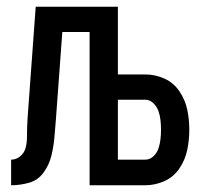

<svg xmlns="http://www.w3.org/2000/svg" viewBox="-20 -550 616 570"><path d="M13 0Q40 0 66.5 -7.5Q93 -15 109.5 -38Q126 -61 132.5 -87.5Q139 -114 141.5 -141.5Q144 -169 146 -196L165 -455H246V0H411Q441 0 468.5 -12.5Q496 -25 513 -50.5Q530 -76 536 -105.5Q542 -135 542 -165Q542 -195 536 -224Q530 -253 513 -278.5Q496 -304 468.5 -316.5Q441 -329 411 -329H330V-530H86L62 -201Q61 -186 60.5 -171Q60 -156 60 -141Q60 -126 56 -111Q52 -96 40 -86Q28 -76 13 -76ZM411 -76H330V-254H411Q425 -254 435.5 -243.5Q446 -233 450.5 -220Q455 -207 456.5 -193Q458 -179 458 -165Q458 -151 456.5 -137Q455 -123 450.5 -109.5Q446 -96 435.5 -86Q425 -76 411 -76Z"/></svg>

Font: Iosevka SS01 Extended
Style: Regular
Weight: 400
Width: 7
Monospace: yes
Designer: Belleve Invis
Foundry: Belleve Invis
Version: Version 3.4.7; ttfautohint (v1.8.3)